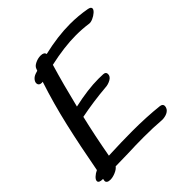

<svg xmlns="http://www.w3.org/2000/svg" viewBox="-227 -990 1122 1122"><g transform="rotate(-45 334.0 -428.5)"><path d="M682 -805Q682 -795 668 -782.5Q654 -770 635.5 -762Q617 -754 604 -756Q556 -763 502 -763Q407 -763 285 -736Q248 -612 212 -464Q328 -490 416 -490Q441 -490 454 -489Q475 -488 475 -470Q475 -450 453.5 -438Q432 -426 409 -425Q302 -416 196 -395Q167 -273 141 -129Q251 -134 340 -134Q458 -134 557 -123Q578 -120 578 -103Q578 -94 572 -83Q562 -68 541.5 -61.5Q521 -55 501 -57Q443 -62 362 -62Q295 -62 227 -59Q159 -57 125 -57Q115 -43 91.5 -33Q68 -23 48 -23Q33 -23 25 -29Q17 -35 19 -46Q19 -49 21 -57H19Q-14 -57 -14 -74Q-14 -85 0 -98Q14 -111 32 -119Q63 -288 96 -431.5Q129 -575 173 -708L165 -707Q153 -707 146.5 -713Q140 -719 140 -728Q140 -740 150 -752Q160 -764 177 -770L196 -776L201 -789Q206 -804 228 -814.5Q250 -825 272 -825Q301 -825 304 -806Q423 -834 525 -834Q593 -834 659 -822Q682 -818 682 -805Z"/></g></svg>

Font: Sedgwick Ave
Style: Regular
Weight: 400
Designer: Kevin Burke, Pedro Vergani
Foundry: Google, Inc.
Version: Version 1.000